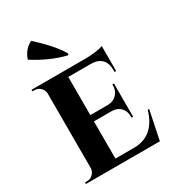

<svg xmlns="http://www.w3.org/2000/svg" viewBox="-198 -947 960 1059"><g transform="rotate(-30 281.5 -417.5)"><path d="M303 -664Q203 -688 99 -754Q118 -811 167 -835Q207 -799 242 -761Q288 -711 310 -671ZM505 0H34V-10H46Q69 -10 84 -25Q100 -40 101 -62V-538Q100 -560 84 -575Q69 -590 46 -590H34V-600H386Q413 -600 446 -605Q477 -610 490 -615V-456H480V-465Q480 -559 389 -560H245V-317H359Q393 -318 414 -341Q435 -362 435 -397V-403H445V-191H435V-198Q435 -232 415 -254Q394 -276 360 -277H245V-40H365Q492 -41 534 -184H543Z"/></g></svg>

Font: Cinzel Bold(RUS BY LYAJKA)
Style: Regular
Weight: 700
Designer: Natanael Gama
Version: Version 1.001;PS 001.001;hotconv 1.0.56;makeotf.lib2.0.21325